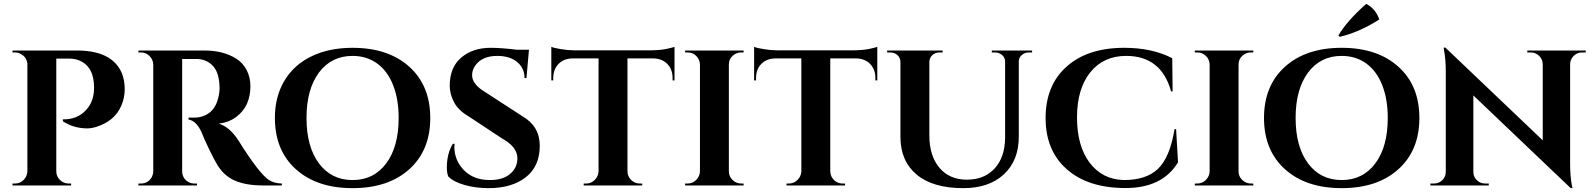

<svg xmlns="http://www.w3.org/2000/svg" viewBox="-20 -962 8275 996"><path d="M609 -413Q575 -335 483 -305Q456 -296 433 -296Q362 -296 306 -333V-343Q381 -341 427 -392Q468 -436 468 -507Q468 -616 392 -648Q368 -658 339 -658H272V-73Q272 -47 291 -28.5Q310 -10 336 -10H349V0H45V-10H58Q84 -10 102.5 -28.5Q121 -47 122 -73V-632Q118 -666 88 -682Q74 -690 58 -690H45V-700H379Q560 -700 611 -585Q627 -547 627 -500.5Q627 -454 609 -413Z M971 -656H928Q926 -656 925 -656V-73Q926 -36 957 -18Q972 -10 989 -10H1002V0H698V-10H711Q747 -10 766 -41Q774 -55 775 -72V-627Q774 -653 755.5 -671.5Q737 -690 711 -690H698V-700H1041Q1138 -700 1205 -658Q1239 -637 1259 -599.5Q1279 -562 1279 -514.5Q1279 -467 1262.5 -427Q1246 -387 1207.5 -357Q1169 -327 1115 -321Q1173 -302 1217 -233Q1325 -60 1377 -27Q1403 -11 1442 -10V0H1344Q1259 0 1202 -23.5Q1145 -47 1109 -104Q1091 -133 1063 -191.5Q1035 -250 1026 -275Q999 -335 958 -342V-352H989Q1034 -352 1068.5 -379Q1103 -406 1115 -467Q1119 -488 1119 -500Q1119 -582 1086 -618.5Q1053 -655 1001 -656Q991 -656 971 -656Z M1809 -714Q1994 -714 2103 -616Q2212 -518 2212 -350Q2212 -182 2103 -84Q1994 14 1809 14Q1624 14 1515 -84Q1406 -182 1406 -350Q1406 -461 1455.5 -543.5Q1505 -626 1596 -670Q1687 -714 1809 -714ZM2048 -350Q2048 -448 2019 -521Q1990 -594 1936 -633Q1882 -672 1809 -672Q1699 -672 1634.5 -585.5Q1570 -499 1570 -350Q1570 -201 1634.5 -114.5Q1699 -28 1809 -28Q1919 -28 1983.5 -114.5Q2048 -201 2048 -350Z M2298 -93Q2298 -165 2329 -216H2338Q2337 -208 2337 -200Q2337 -131 2386.5 -79.5Q2436 -28 2522 -28Q2589 -28 2626.5 -60Q2664 -92 2664 -141Q2664 -200 2584 -244L2410 -359Q2358 -389 2335.5 -431.5Q2313 -474 2313 -518Q2313 -612 2372.5 -663Q2432 -714 2525 -714Q2580 -714 2661 -704H2724L2711 -557H2701Q2701 -609 2662.5 -640.5Q2624 -672 2560 -672Q2482 -672 2447 -624Q2429 -601 2429 -572Q2429 -524 2499 -483L2690 -359Q2780 -307 2780 -206Q2780 -99 2707.5 -42.5Q2635 14 2515 14Q2447 14 2389.5 -2.5Q2332 -19 2305 -47Q2298 -66 2298 -93Z M3235 -659V-72Q3236 -46 3254.5 -28Q3273 -10 3299 -10H3311L3312 0H3008V-10H3021Q3046 -10 3064.5 -28Q3083 -46 3085 -71V-659H2950Q2904 -658 2877 -630Q2850 -602 2850 -557V-545H2840V-719Q2854 -713 2890.5 -707Q2927 -701 2958 -701H3361Q3410 -702 3441 -709Q3472 -716 3479 -719V-545H3469V-557Q3469 -602 3442 -630Q3415 -658 3369 -659Z M3547 -10Q3573 -10 3591.5 -28.5Q3610 -47 3611 -73V-628Q3610 -654 3591.5 -672Q3573 -690 3547 -690H3534V-700H3838L3837 -690H3825Q3799 -690 3780 -672Q3761 -654 3761 -628V-73Q3761 -47 3780 -28.5Q3799 -10 3825 -10H3837L3838 0H3534V-10Z M4287 -659V-72Q4288 -46 4306.5 -28Q4325 -10 4351 -10H4363L4364 0H4060V-10H4073Q4098 -10 4116.5 -28Q4135 -46 4137 -71V-659H4002Q3956 -658 3929 -630Q3902 -602 3902 -557V-545H3892V-719Q3906 -713 3942.5 -707Q3979 -701 4010 -701H4413Q4462 -702 4493 -709Q4524 -716 4531 -719V-545H4521V-557Q4521 -602 4494 -630Q4467 -658 4421 -659Z M5334 -690H5317Q5296 -690 5280.5 -676.5Q5265 -663 5265 -643V-253Q5265 -130 5188 -58Q5111 14 4977 14Q4819 14 4735 -56.5Q4651 -127 4651 -252V-640Q4651 -662 4635.5 -676Q4620 -690 4598 -690H4582V-700H4870V-690H4854Q4832 -690 4817 -676.5Q4802 -663 4801 -642V-260Q4801 -154 4853 -92Q4905 -30 4996 -30Q5087 -30 5140 -88.5Q5193 -147 5194 -247V-642Q5194 -663 5178.5 -676.5Q5163 -690 5141 -690H5125V-700H5334Z M5812 -714Q5957 -714 6061 -660L6063 -488H6055Q6004 -672 5822 -672Q5704 -672 5635.5 -586.5Q5567 -501 5567 -353Q5567 -205 5632.5 -118Q5698 -31 5810 -28Q5926 -28 5987 -86Q6049 -146 6073 -292H6081L6091 -120Q6010 14 5817 13.5Q5624 13 5514 -84Q5404 -181 5404 -350Q5404 -519 5513 -616.5Q5622 -714 5812 -714Z M6191 -10Q6217 -10 6235.5 -28.5Q6254 -47 6255 -73V-628Q6254 -654 6235.5 -672Q6217 -690 6191 -690H6178V-700H6482L6481 -690H6469Q6443 -690 6424 -672Q6405 -654 6405 -628V-73Q6405 -47 6424 -28.5Q6443 -10 6469 -10H6481L6482 0H6178V-10Z M6930 -771 6923 -778Q6966 -852 7067 -942Q7116 -917 7135 -861Q7032 -795 6930 -771ZM6646 -616Q6755 -714 6940 -714Q7125 -714 7234 -616Q7343 -518 7343 -350Q7343 -182 7234 -84Q7125 14 6940 14Q6755 14 6646 -84Q6537 -182 6537 -350Q6537 -518 6646 -616ZM7179 -350Q7179 -448 7150 -521Q7121 -594 7067 -633Q7013 -672 6940 -672Q6830 -672 6765.5 -585.5Q6701 -499 6701 -350Q6701 -201 6765.5 -114.5Q6830 -28 6940 -28Q7050 -28 7114.5 -114.5Q7179 -201 7179 -350Z M8187 -690Q8162 -690 8144 -672.5Q8126 -655 8125 -630V-114Q8125 -47 8134 -1L8137 14H8128L7623 -467V-70Q7623 -45 7641 -27.5Q7659 -10 7684 -10H7703V0H7400V-10H7418Q7444 -10 7462 -27.5Q7480 -45 7480 -71V-590Q7480 -656 7471 -700L7469 -715H7478L7983 -234V-629Q7982 -655 7964 -672.5Q7946 -690 7921 -690H7903V-700H8206V-690Z"/></svg>

Font: Cinzel Decorative
Style: Bold
Weight: 700
Version: Version 1.002;PS 001.002;hotconv 1.0.56;makeotf.lib2.0.21325